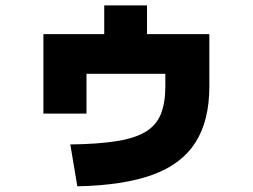

<svg xmlns="http://www.w3.org/2000/svg" viewBox="-20 -674 920 698"><path d="M235.6 -148.9Q334.4 -150 402.2 -160.6Q470 -171.1 509.4 -195Q548.9 -218.9 565 -260Q581.1 -301.1 581.1 -360V-405.6H294.4V-261.1H137.8V-550H358.9V-654.4H514.4V-550H741.1V-360Q741.1 -235.6 690.6 -156.1Q640 -76.7 533.9 -38.3Q427.8 0 261.1 3.3Z"/></svg>

Font: Paperlogy 9 Black
Style: Regular
Weight: 900
Designer: redesigned by Lee Juim, glyphs from Gmarket Sans & Montserrat
Foundry: PT&
Version: Version 1.001